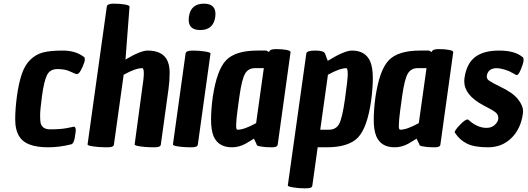

<svg xmlns="http://www.w3.org/2000/svg" viewBox="-20 -788 2880 1048"><path d="M438 -478Q443 -475 443 -463Q443 -451 431 -424Q419 -397 411 -389.5Q403 -382 396 -384H395L362 -398Q336 -411 294 -411Q252 -411 236 -377Q220 -343 209.5 -266Q199 -189 199 -158.5Q199 -128 202 -115Q212 -82 253 -82Q312 -82 346 -89Q380 -96 383 -96.5Q386 -97 389 -94Q397 -85 391 -56Q386 -4 368 0Q304 16 243 16Q122 16 86 -42Q63 -78 63 -136Q63 -194 72.5 -263.5Q82 -333 98.5 -382.5Q115 -432 145 -461.5Q175 -491 214 -501.5Q253 -512 322.5 -512Q392 -512 437 -478Z M786 -512Q860 -512 889 -466Q906 -437 906 -392Q906 -347 900 -304L858 0Q857 6 855 8Q849 16 821.5 16Q794 16 771 14Q713 9 715 0L756 -304Q765 -360 765 -388Q765 -416 756 -416Q720 -416 655 -380L602 0Q601 6 599 8Q593 16 565.5 16Q538 16 515 14Q456 9 458 0L563 -752Q565 -768 600.5 -768Q636 -768 661.5 -763.5Q687 -759 687 -752L665 -463Q747 -512 786 -512Z M993 -496Q995 -512 1031 -512Q1067 -512 1098.5 -507Q1130 -502 1129 -496L1060 0Q1059 6 1057 8Q1051 16 1024 16Q997 16 975 14Q922 9 924 0ZM1093 -768Q1156 -768 1156 -712Q1156 -705 1155 -696Q1145 -624 1073 -624Q1010 -624 1010 -680Q1010 -687 1011 -696Q1021 -768 1093 -768Z M1246 16Q1172 16 1146 -44Q1132 -78 1132 -133.5Q1132 -189 1141 -256Q1163 -406 1214 -459Q1265 -512 1385 -512H1433L1449 -504Q1451 -520 1486 -520Q1521 -520 1543.5 -515.5Q1566 -511 1566 -504L1496 0Q1495 6 1493 8Q1487 16 1464 16Q1441 16 1430 15Q1419 14 1410 12.5Q1401 11 1394 10Q1379 6 1381 0L1366 -31Q1335 -12 1321 -4Q1285 16 1246 16ZM1277 -80Q1313 -80 1378 -116L1420 -416H1372Q1335 -416 1317.5 -385.5Q1300 -355 1287 -263Q1274 -171 1271.5 -143.5Q1269 -116 1269 -98Q1269 -80 1277 -80Z M1901 -512Q1975 -512 2001 -452Q2015 -418 2015 -362.5Q2015 -307 2006 -240Q1985 -91 1934 -37.5Q1883 16 1762 16H1714L1685 224Q1684 230 1682 232Q1678 240 1644.5 240Q1611 240 1580.5 235Q1550 230 1551 224L1652 -496Q1654 -512 1700.5 -512Q1747 -512 1754 -496L1769 -456Q1860 -512 1901 -512ZM1871 -416Q1835 -416 1770 -380L1728 -80H1776Q1813 -80 1830.5 -110.5Q1848 -141 1863 -247.5Q1878 -354 1878 -384Q1878 -414 1871 -416Z M2134 16Q2060 16 2034 -44Q2020 -78 2020 -133.5Q2020 -189 2029 -256Q2051 -406 2102 -459Q2153 -512 2273 -512H2321L2337 -504Q2339 -520 2374 -520Q2409 -520 2431.5 -515.5Q2454 -511 2454 -504L2384 0Q2383 6 2381 8Q2375 16 2352 16Q2329 16 2318 15Q2307 14 2298 12.5Q2289 11 2282 10Q2267 6 2269 0L2254 -31Q2223 -12 2209 -4Q2173 16 2134 16ZM2165 -80Q2201 -80 2266 -116L2308 -416H2260Q2223 -416 2205.5 -385.5Q2188 -355 2175 -263Q2162 -171 2159.5 -143.5Q2157 -116 2157 -98Q2157 -80 2165 -80Z M2835 -181Q2835 -175 2834 -168Q2823 -85 2771.5 -34.5Q2720 16 2644.5 16Q2569 16 2529 -4Q2489 -24 2465 -61Q2462 -63 2462 -66Q2462 -77 2490.5 -106.5Q2519 -136 2532 -136Q2535 -136 2539 -132Q2586 -90 2636 -90Q2664 -90 2682 -107.5Q2700 -125 2700 -143Q2700 -161 2687 -173Q2667 -189 2617 -214Q2514 -269 2514 -345Q2514 -352 2515 -360Q2526 -440 2572.5 -476Q2619 -512 2704 -512Q2789 -512 2830 -478H2831Q2838 -473 2838 -462Q2838 -451 2833 -436Q2814 -378 2800 -378Q2798 -378 2795 -380L2760 -399Q2718 -416 2688 -416Q2643 -414 2637 -373Q2635 -357 2651 -347Q2667 -337 2677.5 -331.5Q2688 -326 2708 -316Q2778 -283 2806.5 -247.5Q2835 -212 2835 -181Z"/></svg>

Font: Chau Philomene One
Style: Italic
Weight: 400
Designer: Vicente Lamonaca
Foundry: TipoType
Version: Version 1.002